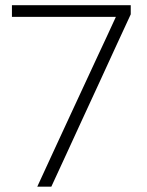

<svg xmlns="http://www.w3.org/2000/svg" viewBox="-20 -704 556 724"><path d="M120.5 0Q152.5 -70 185.2 -140.5Q218 -211 249.5 -279.5L349.5 -495Q366.5 -531.5 383.5 -567.8Q400.5 -604 417 -640.5H25V-684.5H473V-650Q443.5 -586.5 415 -524.5Q386.5 -462.5 356.5 -397L290 -253Q261.5 -191 232.2 -127.2Q203 -63.5 173.5 0Z"/></svg>

Font: Commissioner ExtraLight
Style: Regular
Weight: 200
Designer: Kostas Bartsokas
Foundry: Kostas Bartsokas
Version: Version 1.000; ttfautohint (v1.8.3)